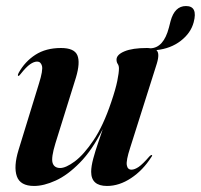

<svg xmlns="http://www.w3.org/2000/svg" viewBox="-20 -607 665 636"><path d="M482.5 -93.5Q486 -93 481.5 -87Q453.5 -43 414.2 -17Q375 9 334.5 9Q282 9 282 -38Q282 -56 289 -82Q296 -108 305.2 -134.2Q314.5 -160.5 320.5 -179.5Q285 -109 244.2 -67.8Q203.5 -26.5 164.2 -8.8Q125 9 93 9Q47 9 35.8 -23Q24.5 -55 41.5 -110.5L109 -330Q123 -374.5 119 -388.8Q115 -403 103 -403Q92.5 -403 79.8 -394.2Q67 -385.5 48 -361.5Q43 -355 41 -355.5Q37 -356 42 -366Q62.5 -403 97.2 -425.5Q132 -448 182 -448Q226 -448 236.2 -424Q246.5 -400 231.5 -350L163.5 -132Q149 -84.5 154.2 -67.5Q159.5 -50.5 179.5 -50.5Q198 -50.5 227.5 -72.2Q257 -94 289.5 -142Q322 -190 348.5 -269Q363 -311.5 368.5 -338.8Q374 -366 374 -380Q374 -389.5 370 -395.2Q366 -401 366 -409.5Q366 -426 392.5 -437Q419 -448 466.5 -448Q473 -448 478.5 -447Q522 -448.5 539.5 -515.5L545 -537Q558.5 -587 596 -587Q636 -587 621.5 -533Q612 -497.5 578.8 -471.8Q545.5 -446 498 -441Q510 -431 499.5 -396.5L411 -117Q397.5 -75.5 400 -60.2Q402.5 -45 415.5 -45Q426 -45 439.5 -54.2Q453 -63.5 475 -89Q480 -94 482.5 -93.5Z"/></svg>

Font: Fraunces 144pt S000 SemiBold
Style: Italic
Weight: 600
Italic angle: -16°
Version: Version 1.000; ttfautohint (v1.8.3)